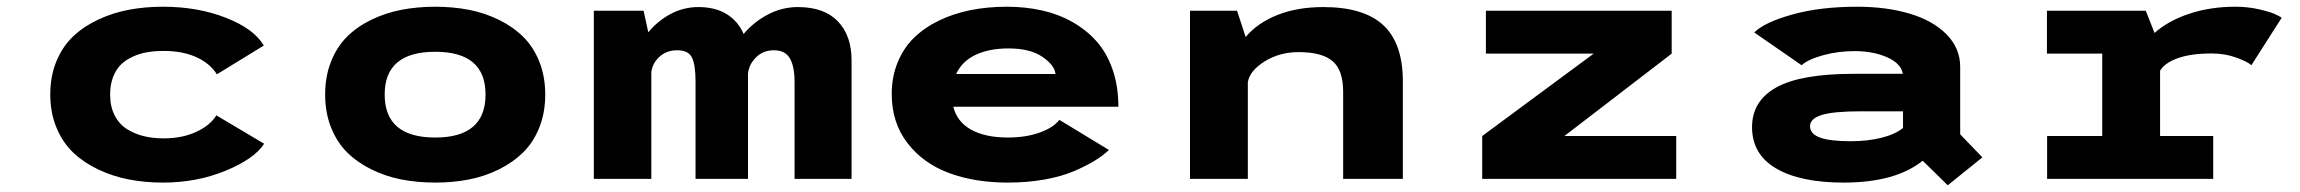

<svg xmlns="http://www.w3.org/2000/svg" viewBox="-20 -532 6840 571"><path d="M765.5 -104.5Q736.5 -59.5 650.8 -24.2Q565 11 464.5 11Q412.5 11 364.8 2Q317 -7 273.8 -27.2Q230.5 -47.5 198.8 -77.2Q167 -107 148.2 -151.8Q129.5 -196.5 129.5 -251Q129.5 -306 148.2 -350.8Q167 -395.5 198.8 -425Q230.5 -454.5 273.8 -474.5Q317 -494.5 364.5 -503.2Q412 -512 464.5 -512Q568.5 -512 652.2 -479Q736 -446 764.5 -396.5L625 -311Q604.5 -343.5 564 -362Q523.5 -380.5 466.5 -380.5Q441.5 -380.5 419.5 -377Q397.5 -373.5 376.5 -364.2Q355.5 -355 340.5 -340.8Q325.5 -326.5 316.5 -303.5Q307.5 -280.5 307.5 -251Q307.5 -215 321 -188.8Q334.5 -162.5 357.8 -148Q381 -133.5 408 -127Q435 -120.5 466.5 -120.5Q522 -120.5 563.5 -139.8Q605 -159 623.5 -189Z M1274.5 11Q1221.5 11 1174 1.8Q1126.5 -7.5 1084.5 -28.2Q1042.5 -49 1012.2 -79Q982 -109 964.5 -153Q947 -197 947 -251Q947 -305 964.5 -349Q982 -393 1012.2 -423Q1042.5 -453 1084.2 -473.2Q1126 -493.5 1173.5 -502.8Q1221 -512 1274.5 -512Q1327.5 -512 1374.8 -502.8Q1422 -493.5 1463.8 -473Q1505.5 -452.5 1536 -422.5Q1566.5 -392.5 1584 -348.5Q1601.5 -304.5 1601.5 -251Q1601.5 -197 1584 -153Q1566.5 -109 1536 -79Q1505.5 -49 1463.8 -28.2Q1422 -7.5 1374.5 1.8Q1327 11 1274.5 11ZM1274.5 -123Q1424 -123 1424 -251Q1424 -378 1274.5 -378Q1124 -378 1124 -251Q1124 -123 1274.5 -123Z M1746 0V-500H1894L1908 -436Q1936.5 -470.5 1975 -490.8Q2013.5 -511 2057 -511Q2107.5 -511 2141.5 -489.8Q2175.5 -468.5 2191.5 -431Q2222 -467 2264 -489Q2306 -511 2353 -511Q2431 -511 2471.8 -468.5Q2512.5 -426 2512.5 -353V0H2343V-289Q2343 -334.5 2329 -358.5Q2315 -382.5 2281.5 -382.5Q2249.5 -382.5 2228.2 -361.2Q2207 -340 2204.5 -312.5V0H2048.5V-290Q2048.5 -338.5 2038 -360.5Q2027.5 -382.5 1994 -382.5Q1962 -382.5 1941 -363Q1920 -343.5 1917 -317V0Z M3278 -86Q3260 -69 3235.5 -54Q3211 -39 3174.5 -23.2Q3138 -7.5 3086.8 1.8Q3035.5 11 2977.5 11Q2879 11 2802.2 -17.5Q2725.5 -46 2678.8 -106.5Q2632 -167 2632 -252.5Q2632 -304 2649.8 -347Q2667.5 -390 2698.8 -420.2Q2730 -450.5 2773.2 -471.2Q2816.5 -492 2867 -502Q2917.5 -512 2974.5 -512Q3029 -512 3077.8 -501.2Q3126.5 -490.5 3168.5 -467Q3210.5 -443.5 3241 -409.2Q3271.5 -375 3288.8 -325.2Q3306 -275.5 3306 -214.5H2815Q2826.5 -169 2868.8 -146Q2911 -123 2977.5 -123Q3031 -123 3072 -137.8Q3113 -152.5 3130.5 -175.5ZM2979 -388Q2922.5 -388 2882 -369.2Q2841.5 -350.5 2823.5 -312H3119Q3116.5 -338 3080 -363Q3043.5 -388 2979 -388Z M3519 0V-500H3659L3684.5 -422Q3720.5 -464.5 3779.8 -487.8Q3839 -511 3915.5 -511Q4036 -511 4094 -457Q4152 -403 4152 -290V0H3974.5V-259Q3974.5 -323.5 3943 -350.2Q3911.5 -377 3842 -377Q3785.5 -377 3741.2 -349.5Q3697 -322 3691 -288V0Z M4632.5 -127.5H4965V0H4388V-127.5L4719.5 -372.5H4399V-500H4951.5V-372.5Z M5502.5 -512Q5591 -512 5660 -491.2Q5729 -470.5 5769.2 -429.5Q5809.5 -388.5 5809.5 -333.5V-132.5L5875.5 -64L5772.5 19L5698 -54Q5617 11 5463 11Q5334 11 5262.2 -31Q5190.5 -73 5190.5 -154Q5190.5 -232 5263 -272.2Q5335.5 -312.5 5493.5 -312.5H5639Q5633.5 -343.5 5592 -361.8Q5550.5 -380 5495.5 -380Q5447 -380 5402 -367.8Q5357 -355.5 5338 -338L5197 -435.5Q5228 -466 5310.8 -489Q5393.5 -512 5502.5 -512ZM5484.5 -112Q5533.5 -112 5575 -122.2Q5616.5 -132.5 5639.5 -151.5V-201H5516Q5432 -201 5397.5 -190Q5363 -179 5363 -157Q5363 -133.5 5392.8 -122.8Q5422.5 -112 5484.5 -112Z M6404 -127.5H6562V0H6068V-127.5H6232V-372.5H6067.5V-500H6361.5L6387.5 -434Q6428.5 -470.5 6491 -491.2Q6553.5 -512 6628 -512Q6663.5 -512 6696 -504.8Q6728.5 -497.5 6744 -490.8Q6759.5 -484 6765.5 -479L6675.5 -338Q6664.5 -348.5 6630.5 -360.8Q6596.5 -373 6557.5 -373Q6495.5 -373 6456.2 -358.8Q6417 -344.5 6404 -321.5Z"/></svg>

Font: League Mono Wide
Style: Bold
Weight: 700
Width: 8
Designer: Tyler Finck
Foundry: The League of Moveable Type / Tyler Finck
Version: Version 2.210